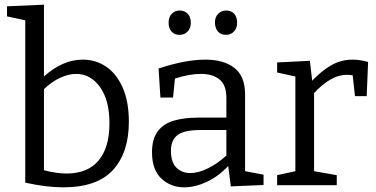

<svg xmlns="http://www.w3.org/2000/svg" viewBox="-20 -792 1609 821"><path d="M250 9Q178 9 88 -11V-705L10 -722V-765L168 -772V-465Q248 -537 334 -537Q390 -537 434.5 -506.5Q479 -476 505 -416.5Q531 -357 531 -271Q531 -140 463.5 -65.5Q396 9 250 9ZM265 -50Q354 -50 401 -105Q448 -160 448 -265Q448 -364 407.5 -420Q367 -476 306 -476Q274 -476 238.5 -460Q203 -444 168 -411V-64Q222 -50 265 -50Z M967 5 956 -82Q913 -37 863.5 -14Q814 9 768 9Q710 9 670 -28.5Q630 -66 630 -141Q630 -198 654.5 -230.5Q679 -263 723 -276Q767 -289 826 -289H948V-374Q948 -428 919 -452Q890 -476 839 -476Q789 -476 728 -456L720 -375H666L658 -499Q715 -518 765 -527.5Q815 -537 858 -537Q937 -537 982.5 -501.5Q1028 -466 1028 -388V-60L1107 -45V-1ZM711 -147Q711 -98 734.5 -75Q758 -52 794 -52Q828 -52 869 -72Q910 -92 948 -127V-236H838Q767 -236 739 -214.5Q711 -193 711 -147ZM947 -643Q924 -643 912 -657Q900 -671 899 -695Q899 -719 913 -733Q927 -747 947 -747Q969 -747 981.5 -733Q994 -719 994 -695Q994 -671 980 -657Q966 -643 947 -643ZM748 -643Q726 -643 713.5 -657Q701 -671 701 -695Q701 -719 714.5 -733Q728 -747 748 -747Q770 -747 783 -733Q796 -719 796 -695Q796 -671 782 -657Q768 -643 748 -643Z M1165 0V-43L1243 -60V-465L1165 -482V-525L1305 -532L1315 -447Q1356 -490 1397.5 -513.5Q1439 -537 1487 -537Q1519 -537 1554 -527L1548 -381H1498L1488 -470Q1477 -472 1464 -472Q1426 -472 1390.5 -450.5Q1355 -429 1323 -394V-60L1420 -43V0Z"/></svg>

Font: Bitter
Style: Regular
Weight: 400
Designer: Sol Matas, and Bitter project Authors
Foundry: Sol Matas
Version: Version 2.001